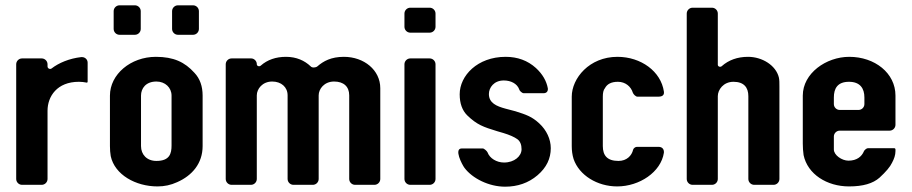

<svg xmlns="http://www.w3.org/2000/svg" viewBox="-20 -696 3434 723"><path d="M310 -389V-460C310 -473 299 -482 286 -481C241 -476 201 -459 174 -438C168 -434 159 -438 159 -446V-454C159 -466 149 -476 137 -476H63C51 -476 41 -466 41 -454V-22C41 -10 51 0 63 0H137C149 0 159 -10 159 -22V-279C159 -333 195 -388 277 -388C286 -388 297 -387 306 -385C308 -384 310 -386 310 -389Z M394 -336V-146C394 -132 395 -120 397 -108C412 -38 491 6 573 6C599 6 623 1 647 -10C704 -35 743 -81 743 -146V-336C743 -371 733 -400 712 -422C676 -462 634 -482 567 -482C472 -482 394 -416 394 -336ZM569 -389C602 -389 626 -366 626 -336V-148C626 -118 619 -90 569 -90C533 -90 511 -114 511 -146V-336C511 -363 529 -389 569 -389ZM650 -565H707C719 -565 729 -575 729 -587V-654C729 -666 719 -676 707 -676H650C638 -676 628 -666 628 -654V-587C628 -575 638 -565 650 -565ZM430 -565H488C500 -565 510 -575 510 -587V-654C510 -666 500 -676 488 -676H430C418 -676 408 -666 408 -654V-587C408 -575 418 -565 430 -565Z M1057 -482C1019 -482 987 -471 962 -449C957 -444 947 -447 947 -454V-455C947 -466 937 -476 926 -476H852C840 -476 830 -466 830 -454V-22C830 -10 840 0 852 0H925C937 0 947 -10 947 -22V-337C947 -361 968 -389 1005 -389C1039 -389 1063 -368 1063 -337V-22C1063 -10 1073 0 1085 0H1158C1170 0 1180 -10 1180 -22V-337C1180 -361 1201 -389 1238 -389C1274 -389 1295 -370 1295 -337V-22C1295 -10 1305 0 1317 0H1390C1402 0 1412 -10 1412 -22V-364C1412 -432 1351 -482 1275 -482C1227 -482 1198 -466 1175 -446C1169 -441 1155 -440 1150 -446C1127 -468 1096 -482 1057 -482Z M1525 0H1598C1610 0 1620 -10 1620 -22V-454C1620 -466 1610 -476 1598 -476H1525C1513 -476 1503 -466 1503 -454V-22C1503 -10 1513 0 1525 0ZM1525 -573H1598C1610 -573 1620 -583 1620 -595V-645C1620 -657 1610 -667 1598 -667H1525C1513 -667 1503 -657 1503 -645V-595C1503 -583 1513 -573 1525 -573Z M1878 -84C1850 -84 1824 -100 1816 -122C1814 -127 1803 -137 1798 -137H1719C1688 -137 1720 -76 1729 -64C1759 -24 1821 7 1882 7C1929 7 1970 -7 2004 -36C2038 -65 2054 -99 2054 -138C2054 -172 2038 -206 2011 -231C1983 -257 1962 -264 1921 -277L1883 -287C1850 -296 1821 -308 1821 -342C1821 -366 1840 -393 1877 -393C1904 -393 1927 -381 1935 -360C1936 -354 1946 -345 1952 -345H2027C2038 -345 2044 -352 2043 -363C2038 -391 2023 -417 1998 -440C1967 -468 1929 -482 1884 -482C1778 -482 1711 -411 1711 -341C1711 -306 1721 -280 1739 -262C1776 -226 1800 -218 1852 -202L1876 -195C1899 -188 1917 -180 1928 -172C1939 -164 1944 -151 1944 -134C1944 -108 1917 -84 1878 -84Z M2309 -90C2266 -90 2250 -111 2250 -146V-332C2250 -346 2252 -357 2258 -364C2266 -379 2281 -388 2307 -388C2335 -388 2356 -370 2363 -347C2365 -341 2374 -332 2380 -332H2459C2473 -332 2482 -337 2480 -351C2469 -427 2394 -482 2305 -482C2199 -482 2133 -401 2133 -332V-146C2133 -129 2135 -113 2140 -97C2161 -36 2229 6 2304 6C2388 6 2469 -48 2480 -121C2481 -135 2473 -143 2460 -143H2378C2372 -143 2365 -137 2364 -132C2359 -110 2340 -90 2309 -90Z M2797 -482C2757 -482 2724 -470 2698 -447C2693 -442 2683 -445 2683 -452V-645C2683 -657 2673 -667 2661 -667H2588C2576 -667 2566 -657 2566 -645V-22C2566 -10 2576 0 2588 0H2661C2673 0 2683 -10 2683 -22V-334C2683 -358 2704 -388 2742 -388C2781 -388 2798 -367 2798 -334V-22C2798 -10 2808 0 2820 0H2893C2905 0 2915 -10 2915 -22V-370C2915 -384 2915 -395 2913 -404C2902 -450 2850 -482 2797 -482Z M3003 -336V-155C3003 -141 3004 -126 3006 -112C3021 -40 3094 6 3177 6C3230 6 3267 -5 3292 -27C3316 -49 3332 -68 3339 -83C3347 -98 3352 -112 3352 -127V-133C3352 -136 3350 -138 3347 -138H3248C3243 -138 3234 -130 3233 -126C3225 -107 3207 -91 3175 -91C3150 -91 3120 -112 3120 -133V-182C3120 -194 3130 -204 3142 -204H3330C3342 -204 3352 -214 3352 -226V-336C3352 -421 3274 -482 3178 -482C3091 -482 3003 -420 3003 -336ZM3177 -388C3219 -388 3235 -363 3235 -329V-304C3235 -292 3225 -282 3213 -282H3142C3130 -282 3120 -292 3120 -304V-329C3120 -362 3133 -388 3177 -388Z"/></svg>

Font: DIN Rundschrift
Style: Breit
Weight: 400
Width: 7
Version: Version 1.027